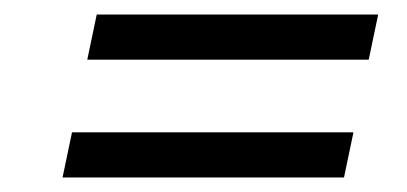

<svg xmlns="http://www.w3.org/2000/svg" viewBox="-20 -489 560 264"><path d="M66 -245ZM466 -307 453 -245H66L79 -307ZM500 -469 487 -407H100L113 -469Z"/></svg>

Font: Rosa Sans Light
Style: Italic
Weight: 300
Italic angle: -12°
Designer: Pentagram / MCKL
Foundry: Pentagram / MCKL
Version: Version 1.005;September 16, 2019;FontCreator 11.5.0.2425 64-